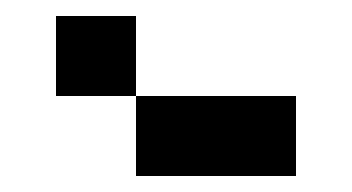

<svg xmlns="http://www.w3.org/2000/svg" viewBox="-20 -820 440 240"><path d="M350 -600V-700H150V-600ZM50 -700H150V-800H50Z"/></svg>

Font: LS-VG5000
Style: Regular
Weight: 400
Designer: Justin Bihan, 2021
Foundry: Justin Bihan, 2021
Version: Version 1.000;Glyphs 3.1.2 (3151)